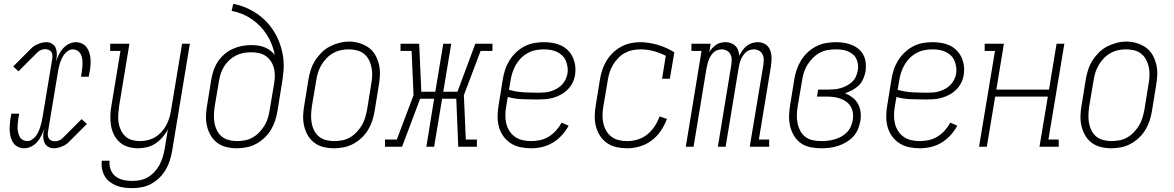

<svg xmlns="http://www.w3.org/2000/svg" viewBox="-20 -755 6040 988"><path d="M105 8Q89 8 74.5 1.5Q60 -5 50.5 -17Q41 -29 36.5 -44Q32 -59 30.5 -75Q29 -91 30 -107.5Q31 -124 33 -141Q34 -145 35 -150Q36 -155 37 -160Q37 -162 37.5 -164.5Q38 -167 38 -170H79Q78 -167 78 -164.5Q78 -162 77 -160Q76 -155 75.5 -150.5Q75 -146 74 -142Q72 -130 71 -117.5Q70 -105 70.5 -93.5Q71 -82 74 -70.5Q77 -59 82.5 -49.5Q88 -40 98.5 -34.5Q109 -29 121 -29Q133 -29 144.5 -36.5Q156 -44 164 -54.5Q172 -65 177.5 -77Q183 -89 187 -101.5Q191 -114 194 -126.5Q197 -139 199 -152L249 -453Q250 -462 249.5 -471.5Q249 -481 244 -488Q239 -495 230.5 -498.5Q222 -502 213 -502Q202 -502 191.5 -498Q181 -494 173 -486L75 -388L48 -413L146 -511Q150 -514 154 -517Q158 -520 162 -522Q176 -529 190 -533.5Q204 -538 219 -538Q234 -538 247 -530.5Q260 -523 266 -509.5Q272 -496 272.5 -480.5Q273 -465 270 -450L268 -439Q274 -456 282.5 -473.5Q291 -491 304 -505.5Q317 -520 334.5 -529Q352 -538 370 -538Q386 -538 400.5 -531.5Q415 -525 424.5 -513Q434 -501 439 -486Q444 -471 445.5 -455Q447 -439 446 -422.5Q445 -406 442 -389Q441 -385 440 -380Q439 -375 438 -370Q438 -368 437.5 -365.5Q437 -363 437 -360H397Q397 -363 397.5 -365.5Q398 -368 398 -370Q399 -375 400 -379.5Q401 -384 401 -388Q403 -400 404 -412.5Q405 -425 404.5 -436.5Q404 -448 401.5 -459.5Q399 -471 393 -480.5Q387 -490 376.5 -495.5Q366 -501 355 -501Q342 -501 330.5 -493.5Q319 -486 311 -475.5Q303 -465 297.5 -453Q292 -441 288 -428.5Q284 -416 281.5 -403.5Q279 -391 277 -378L227 -77Q225 -68 226 -58.5Q227 -49 231.5 -42Q236 -35 244.5 -31.5Q253 -28 262 -28Q273 -28 283.5 -32Q294 -36 302 -44L400 -142L427 -117L329 -19Q325 -16 321 -13Q317 -10 313 -8Q300 -1 285.5 3.5Q271 8 256 8Q241 8 228 0.5Q215 -7 209 -20.5Q203 -34 202.5 -49.5Q202 -65 205 -80L207 -91Q201 -74 192.5 -56.5Q184 -39 171.5 -24.5Q159 -10 141 -1Q123 8 105 8Z M663 213Q641 213 620 210.5Q599 208 580 200.5Q561 193 545 181Q529 169 519 151.5Q509 134 505 113.5Q501 93 504 72H544Q542 87 545 102.5Q548 118 555.5 131Q563 144 575 153Q587 162 601 167Q615 172 631 174Q647 176 663 176Q683 176 703.5 171.5Q724 167 742.5 156Q761 145 776 128.5Q791 112 801 93Q811 74 817 54.5Q823 35 827 14L844 -90Q833 -68 816.5 -49Q800 -30 779.5 -16.5Q759 -3 736 2.5Q713 8 690 8Q663 8 638.5 0.5Q614 -7 595.5 -23.5Q577 -40 566 -62.5Q555 -85 551 -110.5Q547 -136 548 -162.5Q549 -189 554 -215L600 -493H547V-530H646L593 -209Q590 -188 588.5 -166.5Q587 -145 590 -125Q593 -105 601.5 -86.5Q610 -68 624 -54.5Q638 -41 658 -35Q678 -29 699 -29Q719 -29 739 -33.5Q759 -38 777 -48.5Q795 -59 810 -75Q825 -91 835 -109.5Q845 -128 851 -147.5Q857 -167 860 -187L917 -530H957L866 20Q862 45 854.5 69Q847 93 834 116Q821 139 802 158Q783 177 760 190Q737 203 712 208Q687 213 663 213Z M1198 8Q1171 8 1144.5 1.5Q1118 -5 1097.5 -20.5Q1077 -36 1064 -58.5Q1051 -81 1045 -107Q1039 -133 1040 -160.5Q1041 -188 1046 -215L1067 -345Q1071 -369 1079 -392.5Q1087 -416 1101 -437.5Q1115 -459 1135 -476Q1155 -493 1178 -503.5Q1201 -514 1225 -518.5Q1249 -523 1273 -523Q1291 -523 1308.5 -520.5Q1326 -518 1342 -511.5Q1358 -505 1371 -495Q1384 -485 1394 -472Q1389 -500 1378.5 -526.5Q1368 -553 1353 -576.5Q1338 -600 1318.5 -620Q1299 -640 1276 -656Q1253 -672 1226.5 -683Q1200 -694 1172 -699L1180 -735Q1214 -729 1245.5 -715.5Q1277 -702 1304.5 -683Q1332 -664 1354.5 -639.5Q1377 -615 1394 -586Q1411 -557 1422 -524.5Q1433 -492 1437.5 -457Q1442 -422 1438.5 -386Q1435 -350 1429 -315L1408 -185Q1404 -160 1396 -135Q1388 -110 1374.5 -87.5Q1361 -65 1341 -46Q1321 -27 1297.5 -14.5Q1274 -2 1248.5 3Q1223 8 1198 8ZM1199 -29Q1220 -29 1241 -33Q1262 -37 1281 -48Q1300 -59 1315.5 -75.5Q1331 -92 1342 -110.5Q1353 -129 1359 -149.5Q1365 -170 1368 -191L1391 -328L1392 -337Q1395 -356 1394 -375Q1393 -394 1387.5 -411.5Q1382 -429 1371 -444Q1360 -459 1345 -468.5Q1330 -478 1311.5 -482Q1293 -486 1273 -486Q1253 -486 1233.5 -482.5Q1214 -479 1195.5 -470Q1177 -461 1161 -446.5Q1145 -432 1134 -414.5Q1123 -397 1116.5 -378Q1110 -359 1107 -339L1085 -209Q1082 -188 1081 -166Q1080 -144 1083.5 -123.5Q1087 -103 1096 -84.5Q1105 -66 1120.5 -53Q1136 -40 1157 -34.5Q1178 -29 1199 -29Z M1698 8Q1671 8 1644.5 1.5Q1618 -5 1597.5 -20.5Q1577 -36 1564 -58.5Q1551 -81 1545 -107Q1539 -133 1540 -160.5Q1541 -188 1546 -215L1567 -345Q1571 -370 1579 -395Q1587 -420 1601 -442.5Q1615 -465 1634.5 -484.5Q1654 -504 1677.5 -516Q1701 -528 1726 -534.5Q1751 -541 1777 -541Q1804 -541 1830 -533Q1856 -525 1877 -510Q1898 -495 1911 -472Q1924 -449 1930 -423.5Q1936 -398 1935 -370Q1934 -342 1929 -315L1908 -185Q1904 -160 1896 -135Q1888 -110 1874.5 -87.5Q1861 -65 1841 -46Q1821 -27 1797.5 -14.5Q1774 -2 1748.5 3Q1723 8 1698 8ZM1699 -29Q1720 -29 1741 -33Q1762 -37 1781 -48Q1800 -59 1815.5 -75.5Q1831 -92 1842 -110.5Q1853 -129 1859 -149.5Q1865 -170 1869 -191L1890 -321Q1894 -342 1895 -364Q1896 -386 1892 -407Q1888 -428 1878.5 -446.5Q1869 -465 1853 -478Q1837 -491 1816.5 -496Q1796 -501 1774 -501Q1753 -501 1732.5 -496.5Q1712 -492 1693 -481Q1674 -470 1659 -454Q1644 -438 1633 -419Q1622 -400 1616 -380Q1610 -360 1607 -339L1585 -209Q1582 -188 1581 -166Q1580 -144 1583.5 -123.5Q1587 -103 1596 -84.5Q1605 -66 1620.5 -53Q1636 -40 1657 -34.5Q1678 -29 1699 -29Z M1961 0V-37H2022L2108 -265L2098 -493H2041V-530H2137L2148 -283H2220L2261 -530H2302L2261 -283H2334L2426 -530H2514V-493H2453L2367 -265L2377 -37H2434V0H2338L2328 -247H2255L2214 0H2174L2214 -247H2142L2049 0Z M2713 8Q2684 8 2656.5 2Q2629 -4 2607 -18.5Q2585 -33 2569.5 -55Q2554 -77 2547 -103.5Q2540 -130 2540.5 -158.5Q2541 -187 2546 -215L2567 -345Q2571 -371 2579 -395.5Q2587 -420 2601 -443Q2615 -466 2635 -485Q2655 -504 2679 -516.5Q2703 -529 2728.5 -533.5Q2754 -538 2779 -538Q2803 -538 2825.5 -534Q2848 -530 2868 -520.5Q2888 -511 2903.5 -495Q2919 -479 2928 -459Q2937 -439 2940 -416Q2943 -393 2939 -369Q2936 -349 2926.5 -329.5Q2917 -310 2901.5 -294.5Q2886 -279 2867 -268.5Q2848 -258 2827 -252Q2806 -246 2785.5 -244.5Q2765 -243 2745 -243Q2706 -243 2667.5 -244.5Q2629 -246 2593 -256L2585 -209Q2581 -187 2580.5 -164Q2580 -141 2585 -120Q2590 -99 2601.5 -81Q2613 -63 2630 -51Q2647 -39 2668.5 -34Q2690 -29 2713 -29Q2736 -29 2759.5 -34Q2783 -39 2804 -52Q2825 -65 2842 -84Q2859 -103 2870 -124L2906 -108Q2892 -82 2871 -59Q2850 -36 2824 -20.5Q2798 -5 2769.5 1.5Q2741 8 2713 8ZM2755 -278Q2771 -278 2786 -279.5Q2801 -281 2816.5 -286Q2832 -291 2846 -299Q2860 -307 2871.5 -319Q2883 -331 2890 -345.5Q2897 -360 2900 -375Q2903 -393 2900.5 -410Q2898 -427 2891.5 -442.5Q2885 -458 2873 -469.5Q2861 -481 2846 -488Q2831 -495 2814 -498Q2797 -501 2779 -501Q2758 -501 2737 -497Q2716 -493 2696.5 -482.5Q2677 -472 2661 -456Q2645 -440 2634 -420.5Q2623 -401 2616.5 -380.5Q2610 -360 2607 -339L2599 -293Q2636 -282 2675.5 -280Q2715 -278 2755 -278Z M3208 8Q3179 8 3152 2Q3125 -4 3103.5 -19Q3082 -34 3067.5 -56.5Q3053 -79 3046.5 -105Q3040 -131 3040.5 -159Q3041 -187 3046 -215L3067 -345Q3071 -370 3079 -394.5Q3087 -419 3100.5 -441.5Q3114 -464 3133.5 -483Q3153 -502 3176 -514.5Q3199 -527 3224 -532.5Q3249 -538 3274 -538Q3298 -538 3321.5 -534Q3345 -530 3367 -523.5Q3389 -517 3409.5 -507.5Q3430 -498 3450 -486L3427 -350H3387L3406 -468Q3376 -483 3343.5 -492Q3311 -501 3275 -501Q3254 -501 3233.5 -496.5Q3213 -492 3194 -481.5Q3175 -471 3159.5 -454.5Q3144 -438 3133 -419Q3122 -400 3116 -380Q3110 -360 3107 -339L3085 -209Q3081 -187 3080.5 -164.5Q3080 -142 3084.5 -121.5Q3089 -101 3099.5 -82.5Q3110 -64 3126.5 -51.5Q3143 -39 3164 -34Q3185 -29 3208 -29Q3234 -29 3261 -37Q3288 -45 3310.5 -63Q3333 -81 3349 -105.5Q3365 -130 3374 -156L3412 -143Q3400 -111 3380.5 -82Q3361 -53 3333 -32Q3305 -11 3272.5 -1.5Q3240 8 3208 8Z M3509 0 3590 -493H3538V-530H3637L3630 -486Q3636 -497 3645 -507Q3654 -517 3665 -524.5Q3676 -532 3688.5 -535Q3701 -538 3714 -538Q3728 -538 3741.5 -533Q3755 -528 3764.5 -518.5Q3774 -509 3778.5 -495.5Q3783 -482 3785 -468Q3791 -482 3800 -495Q3809 -508 3821.5 -518Q3834 -528 3849 -533Q3864 -538 3879 -538Q3893 -538 3906 -533.5Q3919 -529 3928.5 -519.5Q3938 -510 3943 -497Q3948 -484 3949.5 -470Q3951 -456 3950 -441.5Q3949 -427 3947 -413L3885 -37H3938V0H3838L3908 -420Q3910 -434 3910 -448.5Q3910 -463 3904 -475Q3898 -487 3886 -494Q3874 -501 3860 -501Q3849 -501 3838 -497.5Q3827 -494 3818.5 -486.5Q3810 -479 3803.5 -469Q3797 -459 3792.5 -448.5Q3788 -438 3785.5 -427.5Q3783 -417 3781 -406L3714 0H3674L3743 -420Q3745 -434 3745 -448.5Q3745 -463 3739 -475Q3733 -487 3721 -494Q3709 -501 3695 -501Q3684 -501 3673 -497.5Q3662 -494 3653.5 -486.5Q3645 -479 3638.5 -469Q3632 -459 3628 -448.5Q3624 -438 3621 -427.5Q3618 -417 3616 -406L3549 0Z M4205 8Q4177 8 4150 2.5Q4123 -3 4101.5 -18Q4080 -33 4066 -56Q4052 -79 4046 -105Q4040 -131 4040.5 -159Q4041 -187 4046 -215L4067 -345Q4071 -371 4079.5 -396Q4088 -421 4102 -444Q4116 -467 4136.5 -486Q4157 -505 4181 -517Q4205 -529 4231 -533.5Q4257 -538 4282 -538Q4304 -538 4325 -534.5Q4346 -531 4365 -523Q4384 -515 4399.5 -501.5Q4415 -488 4424 -470Q4433 -452 4435 -430.5Q4437 -409 4434 -387Q4430 -368 4422 -349Q4414 -330 4399 -315.5Q4384 -301 4365.5 -291Q4347 -281 4328 -275Q4349 -267 4366.5 -253.5Q4384 -240 4395 -220.5Q4406 -201 4408.5 -177.5Q4411 -154 4407 -131Q4403 -109 4394 -88Q4385 -67 4369 -50.5Q4353 -34 4333 -22.5Q4313 -11 4291.5 -4Q4270 3 4248.5 5.5Q4227 8 4205 8ZM4206 -29Q4224 -29 4241 -31Q4258 -33 4275 -38Q4292 -43 4308 -51.5Q4324 -60 4337 -73Q4350 -86 4357.5 -102.5Q4365 -119 4368 -136Q4371 -154 4369 -172Q4367 -190 4358.5 -205Q4350 -220 4336.5 -230.5Q4323 -241 4306.5 -247Q4290 -253 4272 -255.5Q4254 -258 4236 -258H4184L4190 -294H4242Q4258 -294 4274 -295.5Q4290 -297 4306 -301.5Q4322 -306 4337 -314Q4352 -322 4364.5 -333.5Q4377 -345 4384 -360.5Q4391 -376 4394 -392Q4397 -408 4395 -423.5Q4393 -439 4386.5 -452.5Q4380 -466 4368.5 -475.5Q4357 -485 4343 -491Q4329 -497 4313 -499Q4297 -501 4282 -501Q4261 -501 4239.5 -497.5Q4218 -494 4198.5 -483.5Q4179 -473 4162.5 -456.5Q4146 -440 4134.5 -421Q4123 -402 4116.5 -381Q4110 -360 4107 -339L4085 -209Q4081 -187 4080.5 -164.5Q4080 -142 4084 -121.5Q4088 -101 4098 -82Q4108 -63 4124.5 -50.5Q4141 -38 4162.5 -33.5Q4184 -29 4206 -29Z M4713 8Q4684 8 4656.5 2Q4629 -4 4607 -18.5Q4585 -33 4569.5 -55Q4554 -77 4547 -103.5Q4540 -130 4540.5 -158.5Q4541 -187 4546 -215L4567 -345Q4571 -371 4579 -395.5Q4587 -420 4601 -443Q4615 -466 4635 -485Q4655 -504 4679 -516.5Q4703 -529 4728.5 -533.5Q4754 -538 4779 -538Q4803 -538 4825.5 -534Q4848 -530 4868 -520.5Q4888 -511 4903.5 -495Q4919 -479 4928 -459Q4937 -439 4940 -416Q4943 -393 4939 -369Q4936 -349 4926.5 -329.5Q4917 -310 4901.5 -294.5Q4886 -279 4867 -268.5Q4848 -258 4827 -252Q4806 -246 4785.5 -244.5Q4765 -243 4745 -243Q4706 -243 4667.5 -244.5Q4629 -246 4593 -256L4585 -209Q4581 -187 4580.5 -164Q4580 -141 4585 -120Q4590 -99 4601.5 -81Q4613 -63 4630 -51Q4647 -39 4668.5 -34Q4690 -29 4713 -29Q4736 -29 4759.5 -34Q4783 -39 4804 -52Q4825 -65 4842 -84Q4859 -103 4870 -124L4906 -108Q4892 -82 4871 -59Q4850 -36 4824 -20.5Q4798 -5 4769.5 1.5Q4741 8 4713 8ZM4755 -278Q4771 -278 4786 -279.5Q4801 -281 4816.5 -286Q4832 -291 4846 -299Q4860 -307 4871.5 -319Q4883 -331 4890 -345.5Q4897 -360 4900 -375Q4903 -393 4900.5 -410Q4898 -427 4891.5 -442.5Q4885 -458 4873 -469.5Q4861 -481 4846 -488Q4831 -495 4814 -498Q4797 -501 4779 -501Q4758 -501 4737 -497Q4716 -493 4696.5 -482.5Q4677 -472 4661 -456Q4645 -440 4634 -420.5Q4623 -401 4616.5 -380.5Q4610 -360 4607 -339L4599 -293Q4636 -282 4675.5 -280Q4715 -278 4755 -278Z M5018 0 5100 -493H5047V-530H5146L5107 -294H5378L5417 -530H5457L5375 -37H5428V0H5329L5372 -258H5101L5058 0Z M5698 8Q5671 8 5644.5 1.5Q5618 -5 5597.5 -20.5Q5577 -36 5564 -58.5Q5551 -81 5545 -107Q5539 -133 5540 -160.5Q5541 -188 5546 -215L5567 -345Q5571 -370 5579 -395Q5587 -420 5601 -442.5Q5615 -465 5634.5 -484.5Q5654 -504 5677.5 -516Q5701 -528 5726 -534.5Q5751 -541 5777 -541Q5804 -541 5830 -533Q5856 -525 5877 -510Q5898 -495 5911 -472Q5924 -449 5930 -423.5Q5936 -398 5935 -370Q5934 -342 5929 -315L5908 -185Q5904 -160 5896 -135Q5888 -110 5874.5 -87.5Q5861 -65 5841 -46Q5821 -27 5797.5 -14.5Q5774 -2 5748.5 3Q5723 8 5698 8ZM5699 -29Q5720 -29 5741 -33Q5762 -37 5781 -48Q5800 -59 5815.5 -75.5Q5831 -92 5842 -110.5Q5853 -129 5859 -149.5Q5865 -170 5869 -191L5890 -321Q5894 -342 5895 -364Q5896 -386 5892 -407Q5888 -428 5878.5 -446.5Q5869 -465 5853 -478Q5837 -491 5816.5 -496Q5796 -501 5774 -501Q5753 -501 5732.5 -496.5Q5712 -492 5693 -481Q5674 -470 5659 -454Q5644 -438 5633 -419Q5622 -400 5616 -380Q5610 -360 5607 -339L5585 -209Q5582 -188 5581 -166Q5580 -144 5583.5 -123.5Q5587 -103 5596 -84.5Q5605 -66 5620.5 -53Q5636 -40 5657 -34.5Q5678 -29 5699 -29Z"/></svg>

Font: Iosevka Slab Extralight
Style: Italic
Weight: 200
Italic angle: -9°
Monospace: yes
Designer: Belleve Invis
Foundry: Belleve Invis
Version: Version 11.1.1; ttfautohint (v1.8.3)